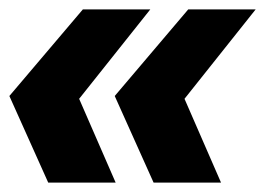

<svg xmlns="http://www.w3.org/2000/svg" viewBox="-20 -472 566 410"><path d="M301 -452 149 -261 227 -82H83L0 -267L157 -452ZM526 -452 374 -261 452 -82H308L225 -267L382 -452Z"/></svg>

Font: Gontserrat
Style: Bold Italic
Weight: 700
Italic angle: -11.3°
Designer: Julieta Ulanovsky
Foundry: Julieta Ulanovsky
Version: Version 6.001